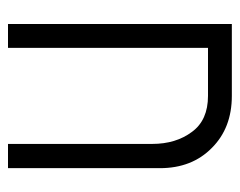

<svg xmlns="http://www.w3.org/2000/svg" viewBox="-80 -520 600 480"><g transform="rotate(90 220.0 -280.0)"><path d="M40 0Q40 -139.6 40 -559.6Q120.1 -559.6 129.9 -559.6Q139.6 -559.6 219.7 -559.6Q299.8 -559.6 349.6 -509.8Q400.4 -460 400.4 -379.9Q400.4 -252.9 400.4 0Q384.8 0 339.8 0Q339.8 -89.8 339.8 -360.4Q339.8 -419.9 309.6 -460Q280.3 -500 219.7 -500Q160.2 -500 139.6 -500Q120.1 -500 99.6 -500Q99.6 -333 99.6 0Q85 0 40 0Z"/></g></svg>

Font: Moonwalk
Style: Regular
Weight: 400
Designer: BarCoded
Foundry: BarCoded
Version: Version 1.0